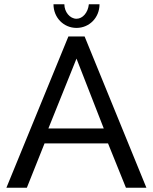

<svg xmlns="http://www.w3.org/2000/svg" viewBox="-20 -881 717 901"><path d="M10 0H106L189 -208H487L571 0H667L377 -710H301ZM207 -278 339 -606 467 -278ZM339 -793C308 -793 282 -825 282 -861H231C231 -798 279 -750 339 -750C399 -750 447 -798 447 -861H397C393 -822 368 -793 339 -793Z"/></svg>

Font: Raleway Med
Style: Regular
Weight: 500
Designer: Matt McInerney, Pablo Impallari, Rodrigo Fuenzalida
Foundry: Matt McInerney, Pablo Impallari, Rodrigo Fuenzalida
Version: Version 3.00 July 28, 2015